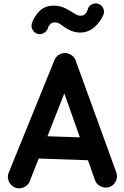

<svg xmlns="http://www.w3.org/2000/svg" viewBox="-20 -1012 712 1102"><path d="M63.5 63.5Q39.6 52.2 29.8 26.6Q20 1 30.8 -22.9L293.5 -669.4Q304.7 -695.3 332.5 -704.3Q360.4 -713.4 384.3 -699.2Q405.3 -688 413.6 -666.5L647 -23.9Q656.7 1 645.8 25.9Q634.8 50.8 610.4 60.5Q585.4 69.8 560.5 59.1Q535.6 48.3 525.9 23.9L484.9 -92.3L202.1 -102.1L149.9 30.8Q139.2 54.7 113.5 64.5Q87.9 74.2 63.5 63.5ZM349.1 -475.6 252.4 -230 438.5 -223.6ZM193.8 -818.4Q175.8 -824.2 166.5 -842.3Q157.2 -860.4 163.1 -878.4Q175.8 -916 206.3 -947.8Q236.8 -979.5 288.6 -979.5Q325.2 -979.5 352.8 -965.3Q380.4 -951.2 402.8 -937Q412.6 -930.7 421.1 -926.3Q429.7 -921.9 440.9 -921.9Q458.5 -921.9 467.5 -930.4Q476.6 -939 480.5 -949.2Q484.4 -959.5 485.4 -963.4Q492.2 -981.9 511.5 -989Q530.8 -996.1 547.9 -988.8Q565.9 -981.4 573.2 -962.6Q580.6 -943.8 573.2 -926.3Q553.7 -882.3 519 -853.8Q484.4 -825.2 440.9 -825.2Q414.1 -825.2 390.4 -834.5Q366.7 -843.8 343.8 -860.8Q331.5 -870.1 320.6 -876.7Q309.6 -883.3 293.9 -883.3Q279.3 -883.3 270.8 -875.7Q262.2 -868.2 258.5 -859.9Q254.9 -851.6 254.4 -849.1Q248 -831.1 230 -821.5Q211.9 -812 193.8 -818.4Z"/></svg>

Font: Mikhak-FD Bold
Style: Regular
Weight: 700
Designer: Amin Abedi
Version: Version 3.3